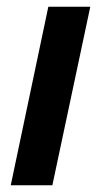

<svg xmlns="http://www.w3.org/2000/svg" viewBox="-20 -552 301 572"><path d="M12 0 124 -532H249L136 0Z"/></svg>

Font: Mona Sans ExtraLight SemiBold
Style: Italic
Weight: 600
Italic angle: -11.6951°
Version: Version 2.000